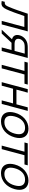

<svg xmlns="http://www.w3.org/2000/svg" viewBox="1614 -2262 610 3983"><g transform="rotate(90 1919.5 -270.0)"><path d="M-51.6 0C-34.2 3.6 -18.6 5.4 -4.6 5.4C58.7 5.4 90 -31.6 123.9 -104.5C160.4 -183 212.9 -328.5 260.7 -469.5H486.7L360.9 0H433.9L578.6 -540H211.6C155.1 -368.5 111.2 -242 68.6 -144.5C46.2 -93.2 28.5 -62.4 -13.6 -62.4C-19.9 -62.4 -26.8 -63.1 -34.3 -64.5Z M985.7 0 1129.8 -540H923.3C899.3 -540 863.8 -540 829.8 -532.5C755.3 -515.5 683.9 -460 659.7 -369.5C655 -352.3 652.9 -336.5 652.9 -322.1C652.9 -263 689.3 -227.5 741.7 -213L543.2 0H623.7L814.8 -204C823.2 -203.5 831.7 -203.5 840.2 -203.5H966.2L911.7 0ZM853.1 -266.5C835.6 -266.5 810.1 -266.5 787.7 -272.5C754 -281.7 731.7 -304.5 731.7 -341.1C731.7 -350 733.1 -359.8 735.9 -370.5C751.3 -428 797.8 -459.5 833.5 -469.5C860.3 -476.5 893 -477 909.5 -477H1039.5L983.1 -266.5Z M1272.2 0H1345.7L1472.1 -472H1663.6L1681.8 -540H1225.3L1207.1 -472H1398.6Z M1631.7 0H1705.2L1768.1 -235H2072.6L2009.7 0H2083.2L2227.8 -540H2154.3L2091.5 -305.5H1787L1849.8 -540H1776.3Z M2444.6 15C2604.6 15 2731.6 -100.5 2777.1 -270.5C2786.5 -305.6 2791.2 -338.5 2791.2 -368.6C2791.2 -481.7 2725.3 -555 2597.4 -555C2439.4 -555 2311.2 -440.5 2265.6 -270.5C2256.2 -235.3 2251.5 -202.3 2251.5 -172.1C2251.5 -58.6 2317.5 15 2444.6 15ZM2463.5 -55.5C2374.3 -55.5 2331.2 -104.9 2331.2 -186C2331.2 -211.3 2335.4 -239.6 2343.6 -270.5C2377.4 -396.5 2457.5 -484.5 2578.5 -484.5C2669 -484.5 2711.7 -435.9 2711.7 -355.5C2711.7 -330.2 2707.5 -301.7 2699.1 -270.5C2665 -143 2583.5 -55.5 2463.5 -55.5Z M2947.7 0H3021.2L3147.6 -472H3339.1L3357.3 -540H2900.8L2882.6 -472H3074.1Z M3519.1 15C3679.1 15 3806.1 -100.5 3851.6 -270.5C3861 -305.6 3865.7 -338.5 3865.7 -368.6C3865.7 -481.7 3799.8 -555 3671.9 -555C3513.9 -555 3385.7 -440.5 3340.1 -270.5C3330.7 -235.3 3326 -202.3 3326 -172.1C3326 -58.6 3392 15 3519.1 15ZM3538 -55.5C3448.8 -55.5 3405.7 -104.9 3405.7 -186C3405.7 -211.3 3409.9 -239.6 3418.1 -270.5C3451.9 -396.5 3532 -484.5 3653 -484.5C3743.5 -484.5 3786.2 -435.9 3786.2 -355.5C3786.2 -330.2 3782 -301.7 3773.6 -270.5C3739.5 -143 3658 -55.5 3538 -55.5Z"/></g></svg>

Font: Manrope
Style: RegularItalic
Weight: 400
Italic angle: -15°
Designer: Mikhail Sharanda
Foundry: Mikhail Sharanda
Version: Version 4.502;hotconv 1.0.109;makeotfexe 2.5.65596